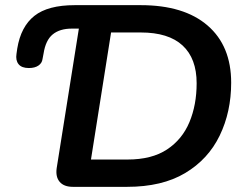

<svg xmlns="http://www.w3.org/2000/svg" viewBox="-20 -725 953 745"><path d="M263 0Q228 0 211.5 -19.5Q195 -39 200 -73L286 -614H259Q212 -614 184.5 -591.5Q157 -569 149 -517L145 -496Q143 -480 129 -470.5Q115 -461 92 -461Q64 -461 52 -476Q40 -491 44 -516L47 -537Q61 -622 113.5 -663.5Q166 -705 270 -705H526Q694 -705 785.5 -626Q877 -547 877 -404Q877 -291 832.5 -199Q788 -107 698.5 -53.5Q609 0 473 0ZM333 -106H475Q569 -106 628 -145Q687 -184 715 -251Q743 -318 743 -402Q743 -498 688.5 -548.5Q634 -599 526 -599H411Z"/></svg>

Font: Nunito
Style: Bold Italic
Weight: 700
Italic angle: -9°
Designer: Vernon Adams
Foundry: Vernon Adams
Version: Version 3.601; ttfautohint (v1.8.2.53-6de2)